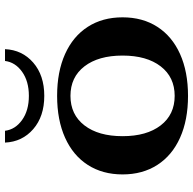

<svg xmlns="http://www.w3.org/2000/svg" viewBox="-22 -720 753 748"><g transform="rotate(-90 354.0 -346.5)"><path d="M48 -245Q48 -323 85 -380.5Q122 -438 191 -469Q260 -500 354 -500Q448 -500 517 -469Q586 -438 623 -380.5Q660 -323 660 -245Q660 -167 623 -109.5Q586 -52 517 -21Q448 10 354 10Q260 10 191 -21Q122 -52 85 -109.5Q48 -167 48 -245ZM511 -245Q511 -339 469 -393.5Q427 -448 354 -448Q281 -448 239 -393.5Q197 -339 197 -245Q197 -151 239 -96.5Q281 -42 354 -42Q427 -42 469 -96.5Q511 -151 511 -245ZM172 -703H218Q223 -663 260 -636.5Q297 -610 354 -610Q411 -610 448 -636.5Q485 -663 490 -703H536Q533 -636 483.5 -593Q434 -550 354 -550Q274 -550 224.5 -593Q175 -636 172 -703Z"/></g></svg>

Font: Fahkwang
Style: Bold
Weight: 700
Designer: Suppakit Chalermlarp | Katatrad Co.,Ltd.
Foundry: Cadson Demak Co.,Ltd.
Version: Version 1.000; ttfautohint (v1.6)